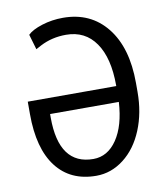

<svg xmlns="http://www.w3.org/2000/svg" viewBox="-82 -790 761 869"><g transform="rotate(-10 298.5 -356.0)"><path d="M291 -67.4Q356.9 -67.4 399.7 -130.4Q442.4 -193.4 448.7 -301.8H132.8V-285.2Q132.8 -176.3 172.6 -121.8Q212.4 -67.4 291 -67.4ZM265.6 -720.7Q392.1 -720.7 466.1 -628.2Q540 -535.6 540 -373V-332Q540 -236.3 507.8 -158Q475.6 -79.6 417.7 -34.9Q359.9 9.8 291 9.8Q172.4 9.8 107.7 -74.5Q43 -158.7 43 -317.4V-374.5H449.7V-377.9Q449.7 -503.9 401.6 -573.2Q353.5 -642.6 265.6 -642.6Q200.7 -642.6 147 -614.7L122.6 -601.6L102.1 -671.4Q122.1 -691.4 168.2 -706.1Q214.4 -720.7 265.6 -720.7Z"/></g></svg>

Font: MAUL Condensed
Style: Condensed Regular
Weight: 400
Designer: MAUL
Version: Version 1.0; 2020; ttfautohint (v1.8.3)